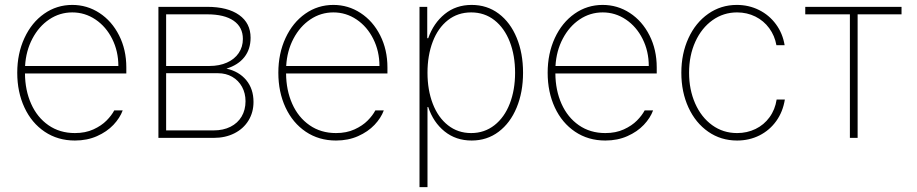

<svg xmlns="http://www.w3.org/2000/svg" viewBox="-20 -558 3713 777"><path d="M49.8 -263.7Q49.8 -341.3 78.9 -404.1Q107.9 -466.8 158.7 -502.4Q209.5 -538.1 272.5 -538.1Q332.5 -538.1 382.6 -505.4Q432.6 -472.7 461.9 -414.8Q491.2 -356.9 491.2 -285.2V-260.7H81.1Q81.5 -192.9 106 -137.9Q130.4 -83 176 -51.3Q221.7 -19.5 283.2 -19.5Q325.7 -19.5 358.2 -34.4Q390.6 -49.3 411.1 -70.1Q431.6 -90.8 442.4 -111.3H476.6Q465.3 -80.6 439 -52.7Q412.6 -24.9 372.6 -7.1Q332.5 10.7 283.2 10.7Q213.9 10.7 160.9 -24.9Q107.9 -60.5 78.9 -123Q49.8 -185.5 49.8 -263.7ZM459 -291Q459 -350.6 434.1 -400.4Q409.2 -450.2 366.5 -479Q323.7 -507.8 272.5 -507.8Q221.7 -507.8 179.4 -479.5Q137.2 -451.2 111.1 -401.6Q85 -352.1 81.5 -291Z M621.1 -530.3H818.4Q901.4 -530.3 947.8 -497.3Q994.1 -464.4 994.1 -405.3Q994.1 -358.9 969 -326.9Q943.8 -294.9 896.5 -280.3Q947.3 -269 976.6 -233.6Q1005.9 -198.2 1005.9 -145.5Q1005.9 -103.5 985.6 -70.3Q965.3 -37.1 928.7 -18.6Q892.1 0 844.7 0H621.1ZM973.6 -148.4Q973.6 -180.7 959.5 -206.5Q945.3 -232.4 919.9 -247.1Q894.5 -261.7 862.3 -261.7H652.3V-30.3H844.7Q883.3 -30.3 912.6 -44.9Q941.9 -59.6 957.8 -86.4Q973.6 -113.3 973.6 -148.4ZM962.9 -400.4Q962.9 -448.2 925.5 -474.1Q888.2 -500 818.4 -500H652.3V-291H828.1Q867.7 -291 898.4 -304.7Q929.2 -318.4 946 -343.3Q962.9 -368.2 962.9 -400.4Z M1106.4 -263.7Q1106.4 -341.3 1135.5 -404.1Q1164.6 -466.8 1215.3 -502.4Q1266.1 -538.1 1329.1 -538.1Q1389.2 -538.1 1439.2 -505.4Q1489.3 -472.7 1518.6 -414.8Q1547.9 -356.9 1547.9 -285.2V-260.7H1137.7Q1138.2 -192.9 1162.6 -137.9Q1187 -83 1232.7 -51.3Q1278.3 -19.5 1339.8 -19.5Q1382.3 -19.5 1414.8 -34.4Q1447.3 -49.3 1467.8 -70.1Q1488.3 -90.8 1499 -111.3H1533.2Q1522 -80.6 1495.6 -52.7Q1469.2 -24.9 1429.2 -7.1Q1389.2 10.7 1339.8 10.7Q1270.5 10.7 1217.5 -24.9Q1164.6 -60.5 1135.5 -123Q1106.4 -185.5 1106.4 -263.7ZM1515.6 -291Q1515.6 -350.6 1490.7 -400.4Q1465.8 -450.2 1423.1 -479Q1380.4 -507.8 1329.1 -507.8Q1278.3 -507.8 1236.1 -479.5Q1193.8 -451.2 1167.7 -401.6Q1141.6 -352.1 1138.2 -291Z M1677.7 -530.3H1709V-403.3H1712.9Q1734.4 -464.4 1779.8 -501.2Q1825.2 -538.1 1888.7 -538.1Q1951.2 -538.1 1998.3 -502.7Q2045.4 -467.3 2071 -405Q2096.7 -342.8 2096.7 -263.7Q2096.7 -185.1 2070.8 -122.6Q2044.9 -60.1 1997.8 -24.7Q1950.7 10.7 1888.7 10.7Q1825.2 10.7 1779.3 -26.1Q1733.4 -63 1712.9 -125H1710V199.2H1677.7ZM1886.7 -19.5Q1940.4 -19.5 1981 -51.3Q2021.5 -83 2043 -138.7Q2064.5 -194.3 2064.5 -263.7Q2064.5 -333.5 2043 -388.9Q2021.5 -444.3 1981.2 -476.1Q1940.9 -507.8 1886.7 -507.8Q1832.5 -507.8 1792.5 -476.3Q1752.4 -444.8 1731.2 -389.2Q1710 -333.5 1710 -263.7Q1710 -193.8 1731.4 -138.2Q1752.9 -82.5 1793 -51Q1833 -19.5 1886.7 -19.5Z M2196.3 -263.7Q2196.3 -341.3 2225.3 -404.1Q2254.4 -466.8 2305.2 -502.4Q2356 -538.1 2418.9 -538.1Q2479 -538.1 2529.1 -505.4Q2579.1 -472.7 2608.4 -414.8Q2637.7 -356.9 2637.7 -285.2V-260.7H2227.5Q2228 -192.9 2252.4 -137.9Q2276.9 -83 2322.5 -51.3Q2368.2 -19.5 2429.7 -19.5Q2472.2 -19.5 2504.6 -34.4Q2537.1 -49.3 2557.6 -70.1Q2578.1 -90.8 2588.9 -111.3H2623Q2611.8 -80.6 2585.4 -52.7Q2559.1 -24.9 2519 -7.1Q2479 10.7 2429.7 10.7Q2360.4 10.7 2307.4 -24.9Q2254.4 -60.5 2225.3 -123Q2196.3 -185.5 2196.3 -263.7ZM2605.5 -291Q2605.5 -350.6 2580.6 -400.4Q2555.7 -450.2 2512.9 -479Q2470.2 -507.8 2418.9 -507.8Q2368.2 -507.8 2325.9 -479.5Q2283.7 -451.2 2257.6 -401.6Q2231.4 -352.1 2228 -291Z M2737.3 -263.7Q2737.3 -340.8 2766.1 -403.6Q2794.9 -466.3 2846.2 -502.2Q2897.5 -538.1 2961.9 -538.1Q3010.3 -538.1 3051.5 -517.6Q3092.8 -497.1 3120.1 -460Q3147.5 -422.9 3155.3 -375H3122.1Q3115.2 -413.6 3093 -443.8Q3070.8 -474.1 3036.9 -491Q3002.9 -507.8 2962.9 -507.8Q2907.7 -507.8 2863.5 -476.3Q2819.3 -444.8 2793.9 -389.2Q2768.6 -333.5 2768.6 -263.7Q2768.6 -195.3 2793.2 -139.4Q2817.9 -83.5 2862.1 -51.5Q2906.2 -19.5 2962.9 -19.5Q3003.4 -19.5 3037.6 -36.1Q3071.8 -52.7 3094.2 -83.5Q3116.7 -114.3 3123 -155.3H3156.2Q3148.4 -106 3121.6 -68.4Q3094.7 -30.8 3053.5 -10Q3012.2 10.7 2962.9 10.7Q2897.5 10.7 2846.2 -24.9Q2794.9 -60.5 2766.1 -123Q2737.3 -185.5 2737.3 -263.7Z M3238.8 -530.3H3628.4V-500H3450.7V0H3419.4V-500H3238.8Z"/></svg>

Font: Pretendard Std Thin
Style: Regular
Weight: 100
Designer: Base glyphs from Inter by Rasmus Andersson; Hangeul glyphs from Noto Sans CJK(Source Han Sans) by Jang Soo-young and Kan
Foundry: Kil Hyung-jin
Version: Version 1.309